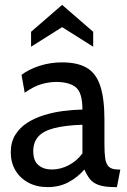

<svg xmlns="http://www.w3.org/2000/svg" viewBox="-20 -755 520 785"><path d="M175 10Q129.5 10 95.5 -8.5Q61.5 -27 42.8 -59Q24 -91 24 -132Q24 -173.5 42.2 -203.2Q60.5 -233 91.2 -252.8Q122 -272.5 160 -284.2Q198 -296 238.8 -301.2Q279.5 -306.5 317 -307Q317 -377 289.5 -398.5Q262 -420 210 -420Q182.5 -420 151.2 -411.5Q120 -403 81 -376L68 -449Q97.5 -471.5 141.5 -485.8Q185.5 -500 234 -500Q296 -500 334 -478.2Q372 -456.5 389.5 -405Q407 -353.5 407 -265V-165Q407 -130 410.2 -107.2Q413.5 -84.5 425.2 -73.2Q437 -62 463 -62H472L458 10H451Q407.5 10 383.8 1.5Q360 -7 347.5 -23Q335 -39 325 -62Q297.5 -30 260 -10Q222.5 10 175 10ZM192 -62Q228 -62 261.8 -80Q295.5 -98 317 -128V-245Q245.5 -242.5 201.2 -231Q157 -219.5 136.5 -196.5Q116 -173.5 116 -137Q116 -97.5 137.2 -79.8Q158.5 -62 192 -62ZM107 -564V-625L234 -735L361 -625V-564L234 -644Z"/></svg>

Font: Cabin Resolve
Style: Regular-Resolve
Weight: 400
Designer: Pablo Impallari
Foundry: Pablo Impallari. http://www.impallari.com Igino Marini. http://www.ikern.com
Version: Version 3.001